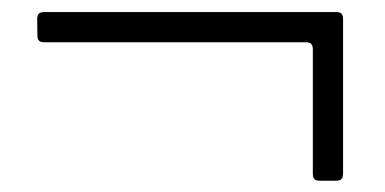

<svg xmlns="http://www.w3.org/2000/svg" viewBox="-20 -453 655 327"><path d="M512.8 -369.7V-156.6C513.1 -148.4 516 -145.6 524.1 -145.2H552.9C561.1 -145.6 563.9 -148.4 564.3 -156.6V-421.2C563.9 -429.3 561.1 -432.2 552.9 -432.5H55C46.9 -432.2 43.7 -429.3 43.3 -421.2L43.7 -392.4C44 -383.9 46.9 -381.4 55 -381H501.4C509.6 -380.7 512.4 -377.5 512.8 -369.7Z"/></svg>

Font: Margiela Serif Medium
Style: Regular
Weight: 500
Designer: Andreas Faust, Stefan Endress
Version: Version 1.002;FEAKit 1.0